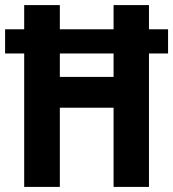

<svg xmlns="http://www.w3.org/2000/svg" viewBox="-23 -734 680 754"><path d="M72 0H212V-311H423V0H562V-524H637V-619H562V-714H423V-619H212V-714H72V-619H-3V-524H72ZM212 -432V-524H423V-432Z"/></svg>

Font: Noto Sans Gujarati UI Condensed
Style: Bold
Weight: 700
Width: 3
Designer: Jelle Bosma - Monotype Design Team, Universal Thirst
Foundry: Monotype Imaging Inc.
Version: Version 2.106